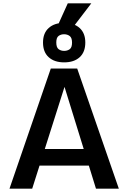

<svg xmlns="http://www.w3.org/2000/svg" viewBox="-20 -1124 765 1144"><path d="M36.6 0 282.7 -715.8H439.9L688 0H551.8L357.9 -627.4H371.1L171.9 0ZM164.1 -137.2 190.9 -236.3H534.7L560.5 -137.2ZM362.3 -752.4Q304.2 -752.4 270.3 -783Q236.3 -813.5 236.3 -870.6Q236.3 -926.8 270.3 -957.3Q304.2 -987.8 362.3 -987.8Q420.4 -987.8 454.3 -957.3Q488.3 -926.8 488.3 -870.6Q488.3 -813.5 454.6 -783Q420.9 -752.4 362.3 -752.4ZM362.3 -820.8Q381.3 -820.8 395.3 -830.8Q409.2 -840.8 409.2 -870.1Q409.2 -898.9 395.3 -909.4Q381.3 -919.9 361.8 -919.9Q342.8 -919.9 329.1 -909.9Q315.4 -899.9 315.4 -871.1Q315.4 -841.3 329.1 -831.1Q342.8 -820.8 362.3 -820.8ZM304.2 -928.2 383.8 -1104H523.9L389.6 -928.2Z"/></svg>

Font: Monda SemiBold
Style: Regular
Weight: 600
Designer: Vernon Adams
Foundry: Vernon Adams
Version: Version 2.200